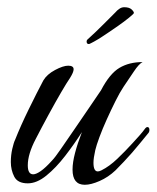

<svg xmlns="http://www.w3.org/2000/svg" viewBox="-20 -509 434 532"><path d="M215 3Q181 3 181 -39Q181 -59 188 -85.5Q195 -112 207 -143Q186 -110 160.5 -77Q135 -44 108.5 -22.5Q82 -1 57 -1Q29 -1 19.5 -19.5Q10 -38 10 -60Q10 -79 14 -96.5Q18 -114 22 -122Q37 -160 59.5 -206Q82 -252 100 -286Q110 -303 132.5 -315Q155 -327 169 -327Q184 -327 184 -317Q184 -309 174 -293Q165 -280 149 -252.5Q133 -225 114.5 -191Q96 -157 79 -124Q57 -82 57 -51Q57 -26 72 -26Q80 -26 93 -35Q106 -44 124 -64Q132 -72 148.5 -96Q165 -120 186 -150.5Q207 -181 227 -210.5Q247 -240 260 -259Q284 -305 311 -321Q338 -337 375 -337Q365 -332 351 -311Q337 -290 322 -268Q312 -253 300 -229Q288 -205 276 -178.5Q264 -152 255.5 -129Q247 -106 244 -93Q239 -71 239 -58Q239 -34 251 -34Q255 -34 261 -37Q283 -48 305 -69Q327 -90 347 -112Q357 -123 366 -133Q375 -143 383 -154Q386 -157 388 -157Q394 -157 394 -149Q394 -143 390 -139Q369 -113 346 -86Q324 -61 300 -37Q280 -18 256 -7.5Q232 3 215 3ZM226 -387Q220 -387 220 -394Q220 -398 224 -401Q243 -418 266.5 -441.5Q290 -465 300 -475Q304 -480 310.5 -484.5Q317 -489 324 -489Q338 -489 344.5 -483Q351 -477 351 -473Q351 -471 337.5 -460Q324 -449 307.5 -437.5Q291 -426 282 -420Q276 -416 264 -408Q252 -400 241 -394Q230 -388 227 -387Z"/></svg>

Font: Birthstone
Style: Regular
Weight: 400
Designer: Robert E. Leuschke
Foundry: Robert E. Leuschke
Version: Version 1.013; ttfautohint (v1.8.3)